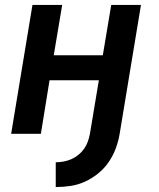

<svg xmlns="http://www.w3.org/2000/svg" viewBox="-20 -540 640 775"><path d="M205 215V115Q221 115 237 112Q253 109 268 102.5Q283 96 296.5 85Q310 74 319.5 60.5Q329 47 334.5 31.5Q340 16 343 0L379 -216H180L145 0H25L111 -520H231L197 -317H395L429 -520H549L463 0Q458 30 447.5 58.5Q437 87 419.5 113Q402 139 377 159.5Q352 180 323.5 193Q295 206 265 210.5Q235 215 205 215Z"/></svg>

Font: Zed Sans Extended
Style: Bold Italic
Weight: 700
Width: 7
Italic angle: -9°
Designer: Belleve Invis
Foundry: Belleve Invis
Version: Version 1.0.0; ttfautohint (v1.8.4)